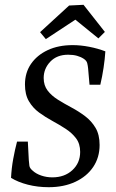

<svg xmlns="http://www.w3.org/2000/svg" viewBox="-20 -769 484 800"><path d="M183 11Q137 11 96 0.5Q55 -10 26 -28Q28 -68 35 -106.5Q42 -145 51 -179H96L100 -102Q101 -88 102.5 -78Q104 -68 116 -58Q130 -45 152 -37.5Q174 -30 198 -30Q249 -30 281.5 -60Q314 -90 314 -136Q314 -170 297 -192.5Q280 -215 254 -232Q228 -249 198.5 -265Q169 -281 143 -300Q117 -319 100.5 -347Q84 -375 84 -417Q84 -466 109 -502.5Q134 -539 178.5 -560Q223 -581 283 -581Q316 -581 352 -574Q388 -567 419 -555Q417 -523 411.5 -486.5Q406 -450 398 -416H353L347 -485Q346 -495 343.5 -505.5Q341 -516 329 -524Q317 -532 301 -536.5Q285 -541 264 -541Q217 -541 189.5 -512Q162 -483 162 -444Q162 -413 178.5 -391.5Q195 -370 221.5 -353.5Q248 -337 278 -321Q308 -305 334.5 -285Q361 -265 378 -236.5Q395 -208 395 -165Q395 -113 368.5 -73.5Q342 -34 294 -11.5Q246 11 183 11ZM147 -635 268 -746 328 -749 417 -636 390 -609 294 -687 171 -606Z"/></svg>

Font: Rasa
Style: Italic
Weight: 400
Italic angle: -7.10001°
Designer: Anna Giedrys (Yrsa+Rasa design), David Brezina (Yrsa art-direction, Rasa art-direction, design)
Foundry: Rosetta Type Foundry
Version: Version 2.004